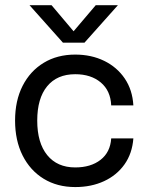

<svg xmlns="http://www.w3.org/2000/svg" viewBox="-20 -728 583 758"><path d="M313.5 -559.5H228.5L96.5 -707.5H183.5L270.5 -604.5L358 -707.5H445.5ZM39.5 -252Q39.5 -330.5 69.2 -389Q99 -447.5 152.5 -480Q206 -512.5 277 -512.5Q340.5 -512.5 391.2 -487.8Q442 -463 472.5 -418Q503 -373 506.5 -312H419Q416.5 -370 377.8 -402.5Q339 -435 277 -435Q205 -435 166 -387.2Q127 -339.5 127 -252Q127 -164 166.5 -115.5Q206 -67 277 -67Q338.5 -67 377 -97Q415.5 -127 419 -181.5H506.5Q502 -122 471.5 -79Q441 -36 390.8 -12.8Q340.5 10.5 277 10.5Q206 10.5 152.5 -22.2Q99 -55 69.2 -114.2Q39.5 -173.5 39.5 -252Z"/></svg>

Font: Overused Grotesk
Style: Regular
Weight: 450
Version: Version 0.004